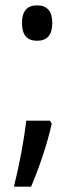

<svg xmlns="http://www.w3.org/2000/svg" viewBox="-20 -565 288 716"><path d="M118 -413Q175 -413 175 -479Q175 -545 118 -545Q62 -545 62 -479Q62 -413 118 -413ZM78 -115Q64 1 32 131H96Q119 77 139.5 15.5Q160 -46 173 -104L166 -115Z"/></svg>

Font: Noto Sans Display SemiCondensed
Style: Regular
Weight: 400
Width: 4
Designer: Monotype Design team
Foundry: Monotype Imaging Inc.
Version: 1.000